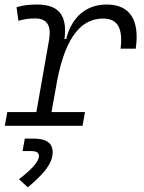

<svg xmlns="http://www.w3.org/2000/svg" viewBox="-20 -547 626 835"><path d="M1 0H338.9L349.6 -59.6H204.1L228.5 -196.3C267.1 -397.5 340.3 -466.3 428.2 -466.3C492.2 -466.3 515.1 -423.8 504.4 -335.4H570.3C588.4 -460 544.9 -527.3 444.3 -527.3C354 -527.3 292 -472.7 267.6 -377H260.3C273.9 -479 236.3 -527.3 142.1 -527.3C109.9 -527.3 79.6 -524.4 51.8 -515.6L60.1 -456.5C84 -463.9 107.9 -466.8 132.8 -466.8C184.1 -466.8 204.1 -436.5 193.4 -373.5L138.2 -59.6H11.7ZM101.1 267.6C159.2 218.3 209 169.4 209 115.7C209 74.7 181.6 55.7 124.5 55.7H87.9L78.1 109.9H113.3C137.7 109.9 149.4 116.2 149.4 130.9C149.4 158.7 109.9 195.8 62.5 232.4Z"/></svg>

Font: Cascadia Mono NF Light
Style: Italic
Weight: 300
Italic angle: -10°
Monospace: yes
Designer: Aaron Bell
Foundry: Saja Typeworks
Version: Version 2404.023